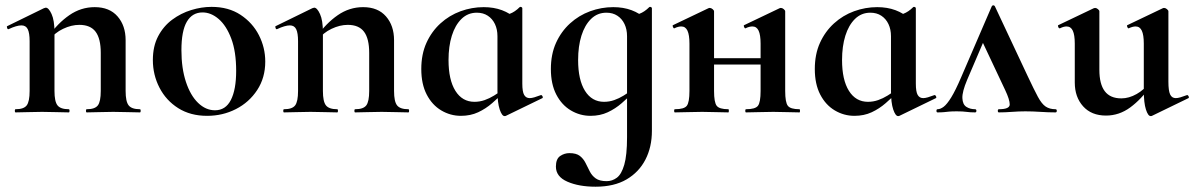

<svg xmlns="http://www.w3.org/2000/svg" viewBox="-20 -425 4516 726"><path d="M308 0Q305 0 305 -6Q305 -12 308 -12Q339 -12 350 -26.5Q361 -41 361 -81V-225Q361 -279 341.5 -305Q322 -331 280 -331Q250 -331 218.5 -316Q187 -301 168 -275L163 -287Q198 -337 242 -367.5Q286 -398 338 -398Q394 -398 424.5 -363Q455 -328 455 -273V-81Q455 -41 466.5 -26.5Q478 -12 509 -12Q512 -12 512 -6Q512 0 509 0Q489 0 463 -1Q437 -2 408 -2Q380 -2 354 -1Q328 0 308 0ZM39 0Q36 0 36 -6Q36 -12 39 -12Q70 -12 81 -26.5Q92 -41 92 -81V-269Q92 -300 85 -314.5Q78 -329 61 -329Q52 -329 40 -325.5Q28 -322 13 -315Q9 -313 7 -319Q5 -325 7 -326L146 -394Q152 -396 153 -396Q164 -396 175 -372Q186 -348 186 -303V-81Q186 -41 197.5 -26.5Q209 -12 240 -12Q243 -12 243 -6Q243 0 240 0Q220 0 194 -1Q168 -2 139 -2Q111 -2 85 -1Q59 0 39 0Z M763 13Q700 13 654 -16Q608 -45 583 -93.5Q558 -142 558 -198Q558 -250 578 -288Q598 -326 631 -350.5Q664 -375 703 -387Q742 -399 780 -399Q844 -399 889.5 -369Q935 -339 959 -292Q983 -245 983 -192Q983 -131 952.5 -84.5Q922 -38 872 -12.5Q822 13 763 13ZM793 -8Q833 -8 853 -47Q873 -86 873 -157Q873 -230 854.5 -279Q836 -328 807 -353Q778 -378 746 -378Q707 -378 686.5 -343Q666 -308 666 -235Q666 -167 683 -115.5Q700 -64 729 -36Q758 -8 793 -8Z M1323 0Q1320 0 1320 -6Q1320 -12 1323 -12Q1354 -12 1365 -26.5Q1376 -41 1376 -81V-225Q1376 -279 1356.5 -305Q1337 -331 1295 -331Q1265 -331 1233.5 -316Q1202 -301 1183 -275L1178 -287Q1213 -337 1257 -367.5Q1301 -398 1353 -398Q1409 -398 1439.5 -363Q1470 -328 1470 -273V-81Q1470 -41 1481.5 -26.5Q1493 -12 1524 -12Q1527 -12 1527 -6Q1527 0 1524 0Q1504 0 1478 -1Q1452 -2 1423 -2Q1395 -2 1369 -1Q1343 0 1323 0ZM1054 0Q1051 0 1051 -6Q1051 -12 1054 -12Q1085 -12 1096 -26.5Q1107 -41 1107 -81V-269Q1107 -300 1100 -314.5Q1093 -329 1076 -329Q1067 -329 1055 -325.5Q1043 -322 1028 -315Q1024 -313 1022 -319Q1020 -325 1022 -326L1161 -394Q1167 -396 1168 -396Q1179 -396 1190 -372Q1201 -348 1201 -303V-81Q1201 -41 1212.5 -26.5Q1224 -12 1255 -12Q1258 -12 1258 -6Q1258 0 1255 0Q1235 0 1209 -1Q1183 -2 1154 -2Q1126 -2 1100 -1Q1074 0 1054 0Z M1723 13Q1683 13 1648.5 -7.5Q1614 -28 1593.5 -67.5Q1573 -107 1573 -164Q1573 -220 1592.5 -263Q1612 -306 1645.5 -336.5Q1679 -367 1721.5 -382.5Q1764 -398 1809 -398Q1847 -398 1878 -386.5Q1909 -375 1934 -352L1861 -288Q1861 -314 1851.5 -334Q1842 -354 1824.5 -365.5Q1807 -377 1783 -377Q1749 -377 1725 -353.5Q1701 -330 1688.5 -290Q1676 -250 1676 -198Q1676 -123 1702 -81.5Q1728 -40 1774 -40Q1794 -40 1812.5 -46.5Q1831 -53 1848 -63.5Q1865 -74 1878 -84L1886 -77Q1865 -56 1841 -35Q1817 -14 1788 -0.5Q1759 13 1723 13ZM1888 14Q1878 14 1869.5 -11Q1861 -36 1861 -82V-359Q1889 -366 1908 -373Q1927 -380 1945 -398Q1947 -400 1951 -398.5Q1955 -397 1955 -394V-109Q1955 -78 1962 -66Q1969 -54 1983 -54Q1990 -54 2000.5 -57Q2011 -60 2024 -65Q2028 -67 2031 -61.5Q2034 -56 2031 -54L1893 13Q1891 14 1888 14Z M2232 281Q2169 281 2125.5 262Q2082 243 2082 205Q2082 176 2098 165Q2114 154 2133 154Q2159 154 2172.5 164.5Q2186 175 2194 191Q2202 207 2210 223Q2218 239 2232.5 249.5Q2247 260 2274 260Q2295 260 2312.5 247Q2330 234 2340.5 198Q2351 162 2351 94V-359Q2379 -366 2398 -373Q2417 -380 2435 -398Q2437 -400 2441 -398.5Q2445 -397 2445 -394V70Q2445 131 2420.5 178.5Q2396 226 2349 253.5Q2302 281 2232 281ZM2213 13Q2173 13 2138.5 -7.5Q2104 -28 2083.5 -67.5Q2063 -107 2063 -164Q2063 -220 2082.5 -263Q2102 -306 2135.5 -336.5Q2169 -367 2211.5 -382.5Q2254 -398 2299 -398Q2337 -398 2368 -386.5Q2399 -375 2424 -352L2351 -288Q2351 -314 2341.5 -334Q2332 -354 2314.5 -365.5Q2297 -377 2273 -377Q2239 -377 2215 -353.5Q2191 -330 2178.5 -290Q2166 -250 2166 -198Q2166 -123 2192 -81.5Q2218 -40 2264 -40Q2284 -40 2302.5 -46.5Q2321 -53 2338 -63.5Q2355 -74 2368 -84L2376 -77Q2355 -56 2331 -35Q2307 -14 2278 -0.5Q2249 13 2213 13Z M2801 0Q2798 0 2798 -6Q2798 -12 2801 -12Q2836 -12 2846 -25Q2856 -38 2856 -81V-260Q2856 -293 2848.5 -309Q2841 -325 2825 -325Q2820 -325 2813.5 -323.5Q2807 -322 2799 -318Q2796 -317 2793.5 -323Q2791 -329 2794 -330L2928 -394Q2930 -395 2933 -395Q2938 -395 2943.5 -390.5Q2949 -386 2949 -382V-81Q2949 -38 2959 -25Q2969 -12 3003 -12Q3005 -12 3005 -6Q3005 0 3003 0Q2982 0 2956.5 -1Q2931 -2 2904 -2Q2876 -2 2849 -1Q2822 0 2801 0ZM2532 0Q2529 0 2529 -6Q2529 -12 2532 -12Q2567 -12 2577 -25Q2587 -38 2587 -81V-260Q2587 -293 2579.5 -309Q2572 -325 2556 -325Q2551 -325 2544.5 -323.5Q2538 -322 2530 -318Q2527 -317 2524.5 -323Q2522 -329 2525 -330L2659 -394Q2661 -395 2664 -395Q2669 -395 2674.5 -390.5Q2680 -386 2680 -382V-81Q2680 -38 2690 -25Q2700 -12 2734 -12Q2736 -12 2736 -6Q2736 0 2734 0Q2713 0 2687.5 -1Q2662 -2 2635 -2Q2607 -2 2580.5 -1Q2554 0 2532 0ZM2632 -181V-205H2901V-181Z M3211 13Q3171 13 3136.5 -7.5Q3102 -28 3081.5 -67.5Q3061 -107 3061 -164Q3061 -220 3080.5 -263Q3100 -306 3133.5 -336.5Q3167 -367 3209.5 -382.5Q3252 -398 3297 -398Q3335 -398 3366 -386.5Q3397 -375 3422 -352L3349 -288Q3349 -314 3339.5 -334Q3330 -354 3312.5 -365.5Q3295 -377 3271 -377Q3237 -377 3213 -353.5Q3189 -330 3176.5 -290Q3164 -250 3164 -198Q3164 -123 3190 -81.5Q3216 -40 3262 -40Q3282 -40 3300.5 -46.5Q3319 -53 3336 -63.5Q3353 -74 3366 -84L3374 -77Q3353 -56 3329 -35Q3305 -14 3276 -0.5Q3247 13 3211 13ZM3376 14Q3366 14 3357.5 -11Q3349 -36 3349 -82V-359Q3377 -366 3396 -373Q3415 -380 3433 -398Q3435 -400 3439 -398.5Q3443 -397 3443 -394V-109Q3443 -78 3450 -66Q3457 -54 3471 -54Q3478 -54 3488.5 -57Q3499 -60 3512 -65Q3516 -67 3519 -61.5Q3522 -56 3519 -54L3381 13Q3379 14 3376 14Z M3525 0Q3521 0 3521 -6Q3521 -12 3525 -12Q3536 -12 3548.5 -21.5Q3561 -31 3577 -57Q3593 -83 3614 -132L3730 -401Q3732 -405 3736 -405Q3740 -405 3742 -401L3866 -137Q3890 -86 3904.5 -59Q3919 -32 3934 -22Q3949 -12 3971 -12Q3976 -12 3976 -6Q3976 0 3971 0Q3944 0 3914.5 -2Q3885 -4 3857 -4Q3833 -4 3806.5 -2Q3780 0 3757 0Q3753 0 3753 -6Q3753 -12 3757 -12Q3798 -12 3798 -30Q3798 -48 3781 -84L3691 -275L3735 -352L3637 -123Q3618 -78 3619 -54Q3620 -30 3634 -21Q3648 -12 3667 -12Q3672 -12 3672 -6Q3672 0 3667 0Q3648 0 3634.5 -2Q3621 -4 3598 -4Q3579 -4 3569 -3Q3559 -2 3549.5 -1Q3540 0 3525 0Z M4162 12Q4107 12 4075.5 -23Q4044 -58 4044 -113V-260Q4044 -293 4036.5 -309Q4029 -325 4013 -325Q4002 -325 3988 -318Q3984 -317 3981.5 -323Q3979 -329 3982 -330L4116 -394Q4119 -395 4121 -395Q4126 -395 4131.5 -390.5Q4137 -386 4137 -382V-161Q4137 -107 4157.5 -80Q4178 -53 4220 -53Q4249 -53 4278 -69.5Q4307 -86 4324 -111L4330 -99Q4296 -50 4254 -19Q4212 12 4162 12ZM4398 -382V-116Q4398 -82 4404.5 -68Q4411 -54 4426 -54Q4433 -54 4443.5 -57Q4454 -60 4467 -65Q4471 -67 4474 -61.5Q4477 -56 4474 -54L4336 13Q4334 14 4331 14Q4321 14 4313 -11Q4305 -36 4305 -82V-260Q4305 -293 4297.5 -309Q4290 -325 4274 -325Q4263 -325 4248 -318Q4245 -317 4242.5 -323Q4240 -329 4243 -330L4377 -394Q4379 -395 4382 -395Q4387 -395 4392.5 -390.5Q4398 -386 4398 -382Z"/></svg>

Font: Cormorant Infant Light
Style: Regular
Weight: 300
Designer: Christian Thalmann (Catharsis Fonts)
Foundry: Catharsis Fonts
Version: Version 4.001